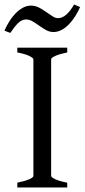

<svg xmlns="http://www.w3.org/2000/svg" viewBox="-42 -825 373 845"><path d="M34.2 0V-21Q67.4 -27.8 86.2 -35.9Q105 -43.9 105 -50.8V-564Q105 -569.8 87.2 -578.6Q69.3 -587.4 34.2 -594.2V-615.2H253.9V-594.2Q220.7 -587.4 201.9 -579.1Q183.1 -570.8 183.1 -564V-50.8Q183.1 -44.9 200.9 -36.4Q218.8 -27.8 253.9 -21V0ZM310.5 -793.9Q301.8 -773.9 289.6 -754.4Q277.3 -734.9 262.5 -719.2Q247.6 -703.6 230 -693.8Q212.4 -684.1 193.4 -684.1Q176.3 -684.1 160.9 -692.6Q145.5 -701.2 130.9 -711.7Q116.2 -722.2 101.8 -730.7Q87.4 -739.3 73.2 -739.3Q53.7 -739.3 37.6 -723.4Q21.5 -707.5 3.4 -680.2L-22.5 -689.9Q-13.7 -710 -1.7 -729.7Q10.3 -749.5 25.4 -765.1Q40.5 -780.8 57.9 -790.5Q75.2 -800.3 94.2 -800.3Q112.8 -800.3 129.4 -791.7Q146 -783.2 160.6 -772.7Q175.3 -762.2 188.5 -753.7Q201.7 -745.1 213.4 -745.1Q231.9 -745.1 249.8 -760.7Q267.6 -776.4 284.2 -805.2Z"/></svg>

Font: Noto Serif Devanagari
Style: Bold
Weight: 700
Designer: Monotype Design Team
Foundry: Monotype Imaging Inc.
Version: Version 1.01